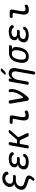

<svg xmlns="http://www.w3.org/2000/svg" viewBox="2192 -3018 1015 5440"><g transform="rotate(-90 2700.0 -297.5)"><path d="M467 -595Q460 -624 433 -641Q406 -658 361 -658Q334 -658 309.5 -649Q285 -640 266 -624.5Q247 -609 234.5 -588Q222 -567 218 -542Q209 -492 238 -464Q267 -436 322 -436H428Q448 -436 456.5 -426Q465 -416 461 -396Q457 -376 445.5 -366Q434 -356 414 -356H312Q279 -356 250 -347Q221 -338 198.5 -321.5Q176 -305 161 -281.5Q146 -258 141 -230Q133 -191 156.5 -163Q180 -135 237 -117L372 -73Q407 -61 426 -42.5Q445 -24 448 1Q451 26 439 55.5Q427 85 400 119L374 151Q360 168 345.5 172Q331 176 316 166Q300 156 298.5 142.5Q297 129 311 112L340 76Q358 52 356 34Q354 16 328 7L197 -37Q107 -67 70 -114Q33 -161 46 -230Q52 -263 67 -292Q82 -321 104.5 -344Q127 -367 155.5 -382Q184 -397 216 -403Q191 -409 172 -423.5Q153 -438 141 -458Q129 -478 125 -503.5Q121 -529 126 -557Q133 -597 154.5 -630.5Q176 -664 209 -688.5Q242 -713 284.5 -726.5Q327 -740 375 -740Q451 -740 497.5 -708.5Q544 -677 556 -625Q559 -612 556.5 -601Q554 -590 546.5 -582.5Q539 -575 527 -570.5Q515 -566 499 -566Q485 -566 478 -572.5Q471 -579 467 -595Z M1107 -473Q1112 -461 1110 -450Q1108 -439 1100.5 -431.5Q1093 -424 1080.5 -419.5Q1068 -415 1052 -415Q1047 -415 1042.5 -416.5Q1038 -418 1033.5 -421Q1029 -424 1025 -429.5Q1021 -435 1017 -443Q1009 -459 987.5 -467.5Q966 -476 934 -478Q922 -479 910.5 -479Q899 -479 887 -478Q840 -475 809.5 -456Q779 -437 773 -402Q766 -366 790 -345Q814 -324 861 -324H939Q959 -324 967 -314.5Q975 -305 971 -285Q968 -265 956.5 -255.5Q945 -246 925 -246H844Q792 -246 758 -222.5Q724 -199 717 -158Q710 -119 736.5 -98Q763 -77 814 -74Q827 -73 840.5 -73Q854 -73 867 -74Q905 -76 933 -88Q961 -100 976 -122Q981 -130 986 -135.5Q991 -141 995.5 -144.5Q1000 -148 1005 -149.5Q1010 -151 1017 -151Q1033 -151 1044 -146.5Q1055 -142 1060 -134.5Q1065 -127 1064 -116Q1063 -105 1055 -92Q1028 -47 976 -22Q924 3 853 7Q840 8 826 8Q812 8 800 7Q753 4 717 -7.5Q681 -19 657.5 -40Q634 -61 625 -90.5Q616 -120 623 -157Q633 -217 672.5 -254.5Q712 -292 773 -297Q723 -301 698 -334Q673 -367 681 -414Q687 -449 705 -474.5Q723 -500 751.5 -517.5Q780 -535 818 -544.5Q856 -554 901 -557Q913 -558 924.5 -558Q936 -558 948 -557Q1012 -553 1053 -532Q1094 -511 1107 -473Z M1255 10Q1233 10 1223.5 -1Q1214 -12 1218 -35L1303 -515Q1307 -538 1320 -549Q1333 -560 1356 -560Q1378 -560 1387.5 -549Q1397 -538 1393 -515L1359 -323H1437Q1447 -323 1455.5 -327Q1464 -331 1472 -339L1641 -532Q1653 -546 1667.5 -553Q1682 -560 1700 -560Q1734 -560 1739 -546.5Q1744 -533 1719 -504L1544 -304Q1536 -296 1534.5 -287.5Q1533 -279 1537 -271L1643 -49Q1657 -20 1646.5 -5Q1636 10 1600 10Q1583 10 1570.5 3Q1558 -4 1551 -19L1452 -228Q1448 -236 1441 -240.5Q1434 -245 1424 -245H1345L1308 -35Q1304 -12 1291 -1Q1278 10 1255 10Z M2108 -224Q2096 -152 2106.5 -116Q2117 -80 2158 -80Q2175 -80 2192.5 -84Q2210 -88 2227 -97Q2249 -109 2264 -103Q2279 -97 2286 -78Q2294 -58 2286.5 -42Q2279 -26 2259 -15Q2231 -1 2198 4.5Q2165 10 2127 10Q2092 10 2066 -3Q2040 -16 2025.5 -42.5Q2011 -69 2008 -110Q2005 -151 2015 -207L2052 -408Q2056 -428 2047.5 -438Q2039 -448 2019 -448H1945Q1925 -448 1916.5 -458.5Q1908 -469 1911 -489Q1915 -509 1927 -519.5Q1939 -530 1959 -530H2083Q2124 -530 2140.5 -510.5Q2157 -491 2149 -450Z M2484 -508Q2482 -518 2485 -527Q2488 -536 2495 -543.5Q2502 -551 2511.5 -555.5Q2521 -560 2533 -560Q2551 -560 2562.5 -551Q2574 -542 2577 -525L2638 -185Q2642 -163 2654.5 -155.5Q2667 -148 2678 -161Q2713 -203 2741 -249.5Q2769 -296 2786.5 -343Q2804 -390 2810.5 -436.5Q2817 -483 2809 -525Q2808 -534 2811.5 -540.5Q2815 -547 2821.5 -551.5Q2828 -556 2837 -558Q2846 -560 2855 -560Q2878 -560 2886 -544Q2894 -528 2896 -508Q2901 -450 2888 -391Q2875 -332 2848 -273Q2821 -214 2781 -155Q2741 -96 2690 -38Q2672 -18 2658 -4Q2644 10 2618 10Q2593 10 2580.5 -2Q2568 -14 2564 -38Z M3111 -35Q3107 -12 3094 -1Q3081 10 3058 10Q3036 10 3026.5 -1Q3017 -12 3021 -35L3106 -515Q3110 -538 3123 -549Q3136 -560 3159 -560Q3181 -560 3190.5 -549Q3200 -538 3196 -515L3185 -456Q3208 -504 3247 -532Q3286 -560 3341 -560Q3380 -560 3411.5 -546.5Q3443 -533 3463 -508Q3483 -483 3490.5 -448Q3498 -413 3490 -370L3399 145Q3395 168 3382 179Q3369 190 3346 190Q3324 190 3314.5 179Q3305 168 3309 145L3396 -344Q3400 -370 3397.5 -393.5Q3395 -417 3384.5 -435Q3374 -453 3355.5 -464Q3337 -475 3311 -475Q3284 -475 3258.5 -459Q3233 -443 3213 -419.5Q3193 -396 3179 -368Q3165 -340 3161 -316ZM3398 -670Q3386 -657 3372 -651Q3358 -645 3342 -645Q3310 -645 3306 -657Q3302 -669 3326 -695L3385 -758Q3397 -772 3411 -778.5Q3425 -785 3442 -785Q3476 -785 3480.5 -772Q3485 -759 3459 -733Z M4004 -468Q4052 -461 4073 -427.5Q4094 -394 4089 -340Q4087 -305 4080.5 -270Q4074 -235 4064 -200Q4037 -106 3974 -48Q3911 10 3815 10Q3767 10 3732.5 -5Q3698 -20 3676.5 -47.5Q3655 -75 3646 -114Q3637 -153 3640 -200Q3642 -235 3648.5 -270Q3655 -305 3665 -340Q3692 -435 3755 -492.5Q3818 -550 3914 -550H4106Q4126 -550 4135 -539.5Q4144 -529 4140 -509Q4136 -489 4124 -478.5Q4112 -468 4092 -468ZM3829 -70Q3858 -70 3880.5 -79Q3903 -88 3921 -105Q3939 -122 3952 -146Q3965 -170 3974 -200Q3984 -235 3990.5 -270Q3997 -305 3999 -340Q4003 -400 3980 -435Q3957 -470 3900 -470Q3843 -470 3807.5 -435Q3772 -400 3755 -340Q3745 -305 3738.5 -270Q3732 -235 3730 -200Q3726 -140 3749 -105Q3772 -70 3829 -70Z M4707 -473Q4712 -461 4710 -450Q4708 -439 4700.5 -431.5Q4693 -424 4680.5 -419.5Q4668 -415 4652 -415Q4647 -415 4642.5 -416.5Q4638 -418 4633.5 -421Q4629 -424 4625 -429.5Q4621 -435 4617 -443Q4609 -459 4587.5 -467.5Q4566 -476 4534 -478Q4522 -479 4510.5 -479Q4499 -479 4487 -478Q4440 -475 4409.5 -456Q4379 -437 4373 -402Q4366 -366 4390 -345Q4414 -324 4461 -324H4539Q4559 -324 4567 -314.5Q4575 -305 4571 -285Q4568 -265 4556.5 -255.5Q4545 -246 4525 -246H4444Q4392 -246 4358 -222.5Q4324 -199 4317 -158Q4310 -119 4336.5 -98Q4363 -77 4414 -74Q4427 -73 4440.5 -73Q4454 -73 4467 -74Q4505 -76 4533 -88Q4561 -100 4576 -122Q4581 -130 4586 -135.5Q4591 -141 4595.5 -144.5Q4600 -148 4605 -149.5Q4610 -151 4617 -151Q4633 -151 4644 -146.5Q4655 -142 4660 -134.5Q4665 -127 4664 -116Q4663 -105 4655 -92Q4628 -47 4576 -22Q4524 3 4453 7Q4440 8 4426 8Q4412 8 4400 7Q4353 4 4317 -7.5Q4281 -19 4257.5 -40Q4234 -61 4225 -90.5Q4216 -120 4223 -157Q4233 -217 4272.5 -254.5Q4312 -292 4373 -297Q4323 -301 4298 -334Q4273 -367 4281 -414Q4287 -449 4305 -474.5Q4323 -500 4351.5 -517.5Q4380 -535 4418 -544.5Q4456 -554 4501 -557Q4513 -558 4524.5 -558Q4536 -558 4548 -557Q4612 -553 4653 -532Q4694 -511 4707 -473Z M5108 -224Q5096 -152 5106.5 -116Q5117 -80 5158 -80Q5175 -80 5192.5 -84Q5210 -88 5227 -97Q5249 -109 5264 -103Q5279 -97 5286 -78Q5294 -58 5286.5 -42Q5279 -26 5259 -15Q5231 -1 5198 4.5Q5165 10 5127 10Q5092 10 5066 -3Q5040 -16 5025.5 -42.5Q5011 -69 5008 -110Q5005 -151 5015 -207L5052 -408Q5056 -428 5047.5 -438Q5039 -448 5019 -448H4945Q4925 -448 4916.5 -458.5Q4908 -469 4911 -489Q4915 -509 4927 -519.5Q4939 -530 4959 -530H5083Q5124 -530 5140.5 -510.5Q5157 -491 5149 -450Z"/></g></svg>

Font: Maple Mono
Style: Italic
Weight: 400
Italic angle: -10°
Monospace: yes
Designer: subframe7536
Version: Version 7.300